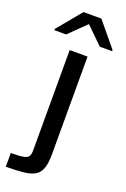

<svg xmlns="http://www.w3.org/2000/svg" viewBox="-195 -784 683 1040"><g transform="rotate(20 146.5 -263.5)"><path d="M-14 202V123Q37 123 60 118Q83 113 89 101Q95 89 95 69V-510H198V52Q198 104 187.5 134Q177 164 153 178.5Q129 193 88 197.5Q47 202 -14 202ZM-20 -583V-590L95 -729H198L313 -590V-583H242L145 -678L48 -583Z"/></g></svg>

Font: Saira Expanded Medium
Style: Regular
Weight: 500
Width: 7
Designer: Hector Gatti with collaboration of the Omnibus-Type team
Foundry: Omnibus-Type
Version: Version 1.100; ttfautohint (v1.8.3)